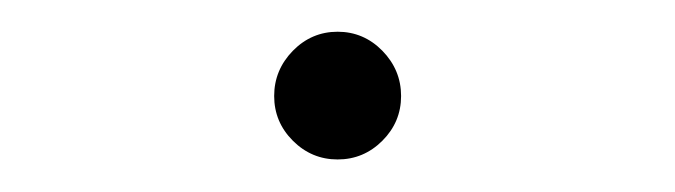

<svg xmlns="http://www.w3.org/2000/svg" viewBox="-20 -82 415 118"><path d="M187.5 16Q203.5 16 215 4.5Q226.5 -7 226.5 -23Q226.5 -39 215 -50.8Q203.5 -62.5 187.5 -62.5Q171.5 -62.5 160 -50.8Q148.5 -39 148.5 -23Q148.5 -7 160 4.5Q171.5 16 187.5 16Z"/></svg>

Font: Spartan Light
Style: Regular
Weight: 300
Designer: Matt Bailey, Mirko Velimirovic
Foundry: Matt Bailey
Version: Version 1.003; ttfautohint (v1.8.3)